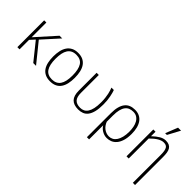

<svg xmlns="http://www.w3.org/2000/svg" viewBox="16 -1582 2594 2594"><g transform="rotate(45 1313.5 -285.0)"><path d="M398.9 0 199.2 -249 137.2 -181.2V0H95.2V-512.2H137.2V-231L389.2 -512.2H440.9L228 -276.9L452.1 0Z M937.5 -254.9Q937.5 -193.8 926.5 -144.3Q915.5 -94.7 891.1 -59.1Q866.7 -23.4 827.6 -4.2Q788.6 15.1 732.4 15.1Q676.8 15.1 637.5 -4.2Q598.1 -23.4 573.5 -58.8Q548.8 -94.2 537.6 -144Q526.4 -193.8 526.4 -254.9Q526.4 -313 537.4 -362.8Q548.3 -412.6 572.8 -449Q597.2 -485.4 636.5 -506.1Q675.8 -526.9 732.4 -526.9Q786.6 -526.9 825.4 -508.1Q864.3 -489.3 889.2 -453.9Q914.1 -418.5 925.8 -368.2Q937.5 -317.9 937.5 -254.9ZM893.6 -254.9Q893.6 -374 855.5 -432.6Q817.4 -491.2 732.4 -491.2Q689 -491.2 658.2 -475.8Q627.4 -460.4 607.9 -430.4Q588.4 -400.4 579.3 -356.4Q570.3 -312.5 570.3 -254.9Q570.3 -136.7 609.4 -78.9Q648.4 -21 732.4 -21Q814 -21 853.8 -78.1Q893.6 -135.3 893.6 -254.9Z M1097.2 -512.2H1139.2V-170.9Q1139.2 -90.8 1172.1 -55.4Q1205.1 -20 1273.4 -20Q1307.6 -20 1335.2 -33.7Q1362.8 -47.4 1382.3 -77.4Q1401.9 -107.4 1412.6 -155.3Q1423.3 -203.1 1423.3 -272Q1423.3 -317.9 1418.9 -355.2Q1414.6 -392.6 1408.2 -422.1Q1401.9 -451.7 1394.3 -473.9Q1386.7 -496.1 1380.4 -512.2H1426.3Q1432.6 -495.1 1439.5 -470.7Q1446.3 -446.3 1452.1 -416Q1458 -385.7 1461.7 -349.9Q1465.3 -314 1465.3 -273.9Q1465.3 -191.4 1451.4 -136Q1437.5 -80.6 1411.9 -46.9Q1386.2 -13.2 1350.3 1Q1314.5 15.1 1270.5 15.1Q1183.1 15.1 1140.1 -30Q1097.2 -75.2 1097.2 -171.9Z M1619.6 195.8V-261.2Q1619.6 -333 1633.3 -383.5Q1647 -434.1 1672.9 -466.1Q1698.7 -498 1735.4 -512.5Q1772 -526.9 1818.4 -526.9Q1868.2 -526.9 1905.3 -508.5Q1942.4 -490.2 1967 -456.1Q1991.7 -421.9 2004.2 -373Q2016.6 -324.2 2016.6 -263.2Q2016.6 -185.5 1999.5 -132.3Q1982.4 -79.1 1954.1 -46.4Q1925.8 -13.7 1889.9 0.7Q1854 15.1 1816.4 15.1Q1790 15.1 1766.1 7.6Q1742.2 0 1721.9 -12.5Q1701.7 -24.9 1686 -41Q1670.4 -57.1 1661.6 -74.2V195.8ZM1661.6 -142.1Q1671.9 -114.7 1687.7 -92.5Q1703.6 -70.3 1724.4 -54.4Q1745.1 -38.6 1769.8 -29.8Q1794.4 -21 1821.8 -21Q1854.5 -21 1882.1 -36.1Q1909.7 -51.3 1929.7 -81.5Q1949.7 -111.8 1961.2 -157.2Q1972.7 -202.6 1972.7 -263.2Q1972.7 -306.6 1964.8 -347.7Q1957 -388.7 1939 -420.7Q1920.9 -452.6 1891.8 -471.9Q1862.8 -491.2 1820.3 -491.2Q1782.7 -491.2 1753.4 -479Q1724.1 -466.8 1703.6 -439.2Q1683.1 -411.6 1672.4 -367.4Q1661.6 -323.2 1661.6 -258.8Z M2494.6 192.9V-335Q2494.6 -382.3 2489.3 -412.4Q2483.9 -442.4 2472.7 -459.5Q2461.4 -476.6 2444.1 -482.7Q2426.8 -488.8 2403.3 -488.8Q2366.7 -488.8 2321.8 -462.6Q2276.9 -436.5 2222.7 -381.8V0H2180.7V-512.2H2222.7V-425.8Q2249 -450.7 2272.9 -469.5Q2296.9 -488.3 2319.1 -501.2Q2341.3 -514.2 2363 -520.5Q2384.8 -526.9 2407.2 -526.9Q2446.8 -526.9 2471.9 -514.6Q2497.1 -502.4 2511.5 -478.8Q2525.9 -455.1 2531.2 -420.7Q2536.6 -386.2 2536.6 -341.8V192.9ZM2362.3 -589.8H2329.1L2399.4 -766.1H2457Z"/></g></svg>

Font: Clear Sans Thin
Style: Regular
Weight: 250
Foundry: Intel Corporation
Version: Version 1.00